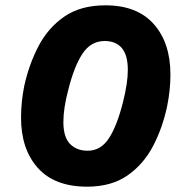

<svg xmlns="http://www.w3.org/2000/svg" viewBox="-20 -691 682 721"><path d="M307 10Q185 10 122 -60.5Q59 -131 59 -249Q59 -279 62 -308.5Q65 -338 71 -368Q89 -450 125 -518.5Q161 -587 222 -629Q283 -671 376 -671Q495 -671 557.5 -600.5Q620 -530 620 -411Q620 -382 617 -353Q614 -324 608 -294Q591 -212 555 -143Q519 -74 458.5 -32Q398 10 307 10ZM309 -125Q359 -125 389.5 -172.5Q420 -220 442 -308Q451 -344 455.5 -374Q460 -404 460 -428Q460 -484 437.5 -510.5Q415 -537 373 -537Q321 -537 289.5 -489Q258 -441 236 -352Q218 -284 218 -233Q218 -176 243 -150.5Q268 -125 309 -125Z"/></svg>

Font: Work Sans
Style: Bold Italic
Weight: 700
Italic angle: -13°
Designer: Wei Huang
Foundry: Wei Huang
Version: Version 2.010; ttfautohint (v1.8.3)